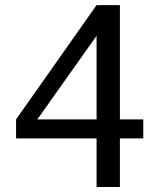

<svg xmlns="http://www.w3.org/2000/svg" viewBox="-20 -743 626 763"><path d="M128.4 -268.6H363.8V-600.6ZM456.5 -192.9V0H363.8V-192.9H43.9V-268.6L363.8 -722.7H456.5V-268.6H549.3V-192.9Z"/></svg>

Font: Andika New Basic
Style: Regular
Weight: 400
Designer: Victor Gaultney, Annie Olsen, Julie Remington, Don Collingsworth, Eric Hays
Foundry: SIL International
Version: Version 5.500